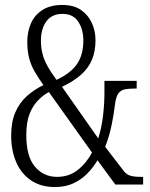

<svg xmlns="http://www.w3.org/2000/svg" viewBox="-20 -744 603 774"><path d="M201 10Q145 10 105.5 -16.5Q66 -43 45.5 -90Q25 -137 25 -197Q25 -252 41.5 -290.5Q58 -329 87 -355.5Q116 -382 155 -401Q135 -429 120 -455Q105 -481 97.5 -509.5Q90 -538 90 -575Q90 -617 105 -650.5Q120 -684 151.5 -704Q183 -724 231 -724Q278 -724 307 -703.5Q336 -683 350.5 -651Q365 -619 365 -582Q365 -538 351 -504Q337 -470 307.5 -443.5Q278 -417 230 -394L376 -186Q390 -230 395.5 -278.5Q401 -327 401 -369V-418H531V-387H522Q500 -387 484 -384Q468 -381 458 -368.5Q448 -356 444 -326Q439 -284 430 -240Q421 -196 404 -152L478 -56Q489 -41 504.5 -36Q520 -31 549 -31H557V0H445L373 -98Q356 -69 332 -44.5Q308 -20 276 -5Q244 10 201 10ZM210 -31Q258 -31 293 -58.5Q328 -86 351 -129L177 -373Q153 -360 132 -338Q111 -316 98.5 -283Q86 -250 86 -199Q86 -113 121 -72Q156 -31 210 -31ZM208 -422Q265 -449 290.5 -486Q316 -523 316 -581Q316 -625 295.5 -656.5Q275 -688 232 -688Q189 -688 167 -658Q145 -628 145 -580Q145 -553 151 -528.5Q157 -504 171 -478.5Q185 -453 208 -422Z"/></svg>

Font: Noto Serif Khmer ExtraCondensed Light
Style: Regular
Weight: 300
Width: 2
Designer: Danh Hong and the Monotype Design Team
Foundry: Monotype Imaging Inc.
Version: Version 2.004